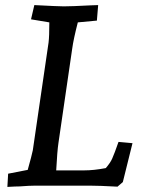

<svg xmlns="http://www.w3.org/2000/svg" viewBox="-20 -730 588 755"><path d="M12 -47 89 -62Q105 -119 109 -139L171 -563Q174 -587 174 -642L102 -654L115 -710Q210 -705 231 -705Q261 -705 337 -709L366 -710L361 -649L286 -642Q269 -576 264 -539L210 -169Q205 -136 201 -60H311Q349 -60 396 -69Q414 -90 421 -106Q430 -126 446 -172L501 -167L463 -14L442 4Q368 0 332 0H120Q96 0 58 3Q43 3 9 5Z"/></svg>

Font: Andada Pro Medium
Style: Italic
Weight: 500
Italic angle: -7°
Designer: Carolina Giovagnoli
Foundry: Huerta Tipografica
Version: Version 3.005; ttfautohint (v1.8.4)